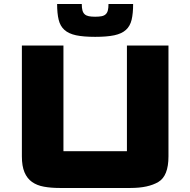

<svg xmlns="http://www.w3.org/2000/svg" viewBox="-20 -926 945 953"><path d="M88.6 -700H294.9V-175.4Q294.9 -175.4 294.9 -175.4Q294.9 -175.4 294.9 -175.4H610Q610 -175.4 610 -175.4Q610 -175.4 610 -175.4V-700H816.2V-149.7Q816.2 -52.7 766.1 -22.9Q716 7 627.8 7H276.1Q232.7 7 197.9 0.6Q163.2 -5.7 138.9 -22.9Q114.6 -40.1 101.6 -70.8Q88.6 -101.5 88.6 -149.7ZM263.5 -906.3H385.9Q385.9 -886.8 389.2 -874.6Q392.4 -862.5 400.1 -855.4Q407.8 -848.2 420.6 -845.6Q433.4 -843 452.4 -843Q471.9 -843 484.6 -845.6Q497.3 -848.2 504.8 -855.4Q512.4 -862.5 515.4 -874.7Q518.5 -886.9 518.5 -906.3H640.8Q640.8 -859.2 633.3 -827.8Q625.8 -796.4 605 -777.6Q584.2 -758.8 547.4 -750.9Q510.6 -743.1 452.4 -743.1Q394.2 -743.1 357.5 -750.9Q320.7 -758.8 299.8 -777.6Q278.8 -796.4 271.2 -827.8Q263.5 -859.2 263.5 -906.3Z"/></svg>

Font: Science Gothic
Style: Regular
Weight: 400
Designer: Thomas Phinney, Vassil Kateliev, Brandon Buerkle
Foundry: Font Detective LLC
Version: Version 1.018